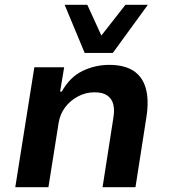

<svg xmlns="http://www.w3.org/2000/svg" viewBox="-20 -785 710 805"><path d="M44 0 124 -503H249L232 -401H239Q273 -462 326 -487.5Q379 -513 438 -513Q501 -513 539 -488.5Q577 -464 591 -415.5Q605 -367 594 -295L548 0H410L455 -289Q461 -324 455 -347.5Q449 -371 430 -384.5Q411 -398 376 -398Q339 -398 306.5 -380.5Q274 -363 253 -335Q232 -307 226 -271L183 0ZM335 -563 251 -765H346L405 -636L506 -765H600L453 -563Z"/></svg>

Font: Nunito Sans 6pt
Style: Bold Italic
Weight: 700
Italic angle: -9°
Version: Version 3.101;gftools[0.9.27]